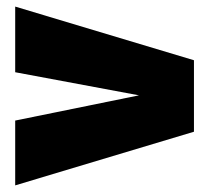

<svg xmlns="http://www.w3.org/2000/svg" viewBox="-20 -600 631 580"><path d="M25.9 -40V-235.8L399.9 -312L25.9 -381.8V-580.1L565.9 -418V-202.1Z"/></svg>

Font: Overused Grotesk Black
Style: Regular
Weight: 900
Version: Version 0.002